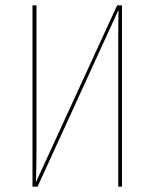

<svg xmlns="http://www.w3.org/2000/svg" viewBox="-20 -701 580 721"><path d="M438 0H424V-523Q424 -624 425 -664L121 0H102V-681H117V-146Q117 -81 115 -17L420 -681H438Z"/></svg>

Font: Fira Sans Compressed Hair
Style: Regular
Weight: 100
Width: 1
Designer: bBox Type GmbH & Carrois Corporate GbR & Edenspiekermann AG
Foundry: bBox Type GmbH & Carrois Corporate GbR & Edenspiekermann AG
Version: Version 4.301